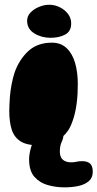

<svg xmlns="http://www.w3.org/2000/svg" viewBox="-20 -604 420 828"><path d="M144.5 22.5Q94.5 22.5 67.5 4.8Q40.5 -13 30.2 -46.2Q20 -79.5 20 -125.5Q20 -140 20.8 -154.8Q21.5 -169.5 22.5 -184Q23.5 -198.5 25.5 -212.5Q27.5 -226.5 30 -240Q32.5 -253.5 35.8 -266.5Q39 -279.5 43 -291.5Q63 -347.5 102.2 -383.8Q141.5 -420 204 -420Q242.5 -420 267.2 -396.5Q292 -373 303.8 -332.8Q315.5 -292.5 315.5 -241.5Q315.5 -220.5 314.5 -200.8Q313.5 -181 311.2 -162.8Q309 -144.5 305.5 -127.2Q302 -110 297.2 -94.8Q292.5 -79.5 286.8 -65.8Q281 -52 273.5 -41Q253 -11 221.2 5.8Q189.5 22.5 144.5 22.5ZM198 -441Q159 -441 128 -460Q97 -479 97 -514.5Q97 -534.5 111.5 -549.8Q126 -565 148 -574.2Q170 -583.5 192 -583.5Q216 -583.5 237.8 -572.8Q259.5 -562 273.2 -544Q287 -526 287 -503Q287 -469 261.2 -455Q235.5 -441 198 -441ZM258 204Q222.5 204 187.2 194.5Q152 185 128.8 159Q105.5 133 105.5 82.5Q105.5 62 113 34.5Q120.5 7 136 -17.5Q151 -41 166.8 -52.8Q182.5 -64.5 206.5 -64.5Q233.5 -64.5 243.8 -53.2Q254 -42 254 -27.5Q254 -8 246 8Q238 24 238 51.5Q238 63.5 242.8 73.8Q247.5 84 258.8 90Q270 96 287.5 96Q300 96 309.8 93.5Q319.5 91 334.5 91Q356 91 368 101Q380 111 380 137Q380 162.5 363 177.2Q346 192 318.2 198Q290.5 204 258 204Z"/></svg>

Font: Gluten ExtraBold
Style: Regular
Weight: 800
Designer: Tyler Finck
Foundry: Etcetera Type Company
Version: Version 1.300